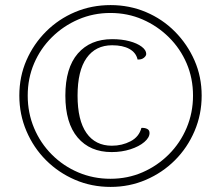

<svg xmlns="http://www.w3.org/2000/svg" viewBox="-20 -723 868 755"><path d="M415 12Q340 12 275 -16Q210 -44 161 -93Q112 -142 84 -207.5Q56 -273 56 -347Q56 -422 84 -486Q112 -550 161 -599Q210 -648 275 -675.5Q340 -703 415 -703Q489 -703 554 -675.5Q619 -648 668 -598.5Q717 -549 745 -485Q773 -421 773 -347Q773 -273 745 -207.5Q717 -142 668 -93Q619 -44 554 -16Q489 12 415 12ZM419 -125Q334 -125 285.5 -182Q237 -239 237 -347Q237 -456 286 -512.5Q335 -569 421 -569Q459 -569 489 -561Q519 -553 537 -539.5Q555 -526 555 -511Q555 -503 545.5 -495.5Q536 -488 521 -489Q515 -516 489 -530.5Q463 -545 421 -545Q356 -545 320.5 -495Q285 -445 285 -347Q285 -250 320 -200Q355 -150 420 -150Q460 -150 493.5 -167.5Q527 -185 536 -220Q548 -221 558 -216.5Q568 -212 568 -200Q568 -182 547.5 -164.5Q527 -147 493 -136Q459 -125 419 -125ZM414 -20Q482 -20 540.5 -45.5Q599 -71 644 -116Q689 -161 714 -220.5Q739 -280 739 -347Q739 -415 714 -473.5Q689 -532 644 -576.5Q599 -621 540.5 -646.5Q482 -672 414 -672Q347 -672 288 -646.5Q229 -621 184 -576.5Q139 -532 114 -473.5Q89 -415 89 -347Q89 -279 114 -219.5Q139 -160 184 -115Q229 -70 288 -45Q347 -20 414 -20Z"/></svg>

Font: Arima Thin Light
Style: Regular
Weight: 300
Version: Version 1.100